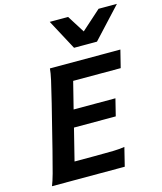

<svg xmlns="http://www.w3.org/2000/svg" viewBox="-139 -1084 1001 1185"><g transform="rotate(-15 361.0 -491.5)"><path d="M562.5 -422.9 535.6 -314.5H268.6L217.8 -111.3H343.8Q425.3 -111.3 468 -112.5Q510.7 -113.8 538.1 -118.7L508.8 0H43.9Q54.7 -26.4 68.1 -74.5Q81.5 -122.6 103.5 -210.4L174.8 -495.6Q196.8 -584 207.3 -631.8Q217.8 -679.7 219.7 -705.6H669.9L642.1 -594.2H338.4L295.4 -422.9ZM722.2 -983.4 543 -790H396.5L293 -983.4H410.2L480.5 -872.1L605 -983.4Z"/></g></svg>

Font: Lesson One
Style: Bold Italic
Weight: 700
Italic angle: -14°
Designer: But Ko, Victor Gaultney, Annie Olsen, Julie Remington, Don Collingsworth, Eric Hays, Becca Hirsbrunner
Version: Version 1.100